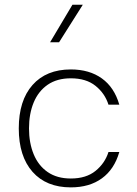

<svg xmlns="http://www.w3.org/2000/svg" viewBox="-20 -789 580 814"><path d="M287.1 -769H331.1L230.5 -609.9H192.4ZM280.3 -494.6Q358.9 -494.6 411.9 -456.5Q464.8 -418.5 485.8 -345.2H439.9Q424.8 -393.1 385 -425Q345.2 -457 280.3 -457Q221.7 -457 182.1 -429.7Q142.6 -402.3 122.8 -354.5Q103 -306.6 103 -244.6Q103 -183.1 122.8 -135Q142.6 -86.9 182.1 -59.6Q221.7 -32.2 280.3 -32.2Q345.2 -32.2 385 -64.5Q424.8 -96.7 439.9 -144.5H485.8Q464.8 -71.3 412.1 -33Q359.4 5.4 280.3 5.4Q176.3 5.4 117.9 -60.5Q59.6 -126.5 59.6 -244.6Q59.6 -362.8 117.9 -428.7Q176.3 -494.6 280.3 -494.6Z"/></svg>

Font: Estedad-FD ExtraLight
Style: Regular
Weight: 200
Designer: Amin Abedi
Version: Version 7.3